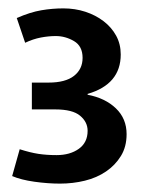

<svg xmlns="http://www.w3.org/2000/svg" viewBox="-20 -878 343 458"><path d="M20 -835Q52 -849 78.5 -853.5Q105 -858 131 -858Q159 -858 183.5 -850Q208 -842 227 -827.5Q246 -813 257 -793Q268 -773 268 -748Q268 -677 189 -654V-652Q231 -644 256.5 -619.5Q282 -595 282 -558Q282 -528 268.5 -506Q255 -484 233 -469Q211 -454 182.5 -447Q154 -440 123 -440Q94 -440 62 -444.5Q30 -449 9 -458L27 -522Q52 -514 71.5 -511Q91 -508 115 -508Q147 -508 168 -523Q189 -538 189 -566Q189 -587 171 -602Q153 -617 112 -617H56V-681H96Q136 -681 156.5 -697Q177 -713 177 -740Q177 -768 156.5 -780Q136 -792 113 -792Q96 -792 77.5 -788.5Q59 -785 40 -776Z"/></svg>

Font: Mukta Mahee SemiBold
Style: Regular
Weight: 600
Designer: Shuchita Grover, Noopur Datye, Girish Dalvi, Yashodeep Gholap
Foundry: Ek Type
Version: Version 2.538;PS 1.000;hotconv 16.6.51;makeotf.lib2.5.65220;